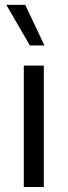

<svg xmlns="http://www.w3.org/2000/svg" viewBox="-20 -752 272 772"><path d="M156.2 0H75.7V-488.3H156.2ZM158.7 -569.3H100.1L5.4 -732.4H81.5Z"/></svg>

Font: Kumbh Sans
Style: Regular
Weight: 400
Version: Version 1.005